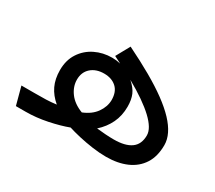

<svg xmlns="http://www.w3.org/2000/svg" viewBox="-95 -642 915 819"><g transform="rotate(30 363.0 -232.0)"><path d="M22.9 -87.9 46.4 0H58.1V-87.9ZM413.1 -341.3Q457.5 -316.4 491.2 -293Q524.9 -269.5 547.4 -248.3Q569.8 -227.1 581.3 -207.8Q592.8 -188.5 592.8 -170.9Q592.8 -127 563.7 -106.2Q534.7 -85.4 478.5 -85.4Q460.4 -85.4 437.3 -86.9Q414.1 -88.4 394 -90.8Q425.8 -119.1 443.1 -155.3Q460.4 -191.4 460.4 -235.8Q460.4 -270 450.2 -293.9Q439.9 -317.9 413.1 -341.3ZM303.2 -117.2Q259.8 -133.8 237.5 -164.1Q215.3 -194.3 215.3 -228.5Q215.3 -265.1 239.7 -286.9Q264.2 -308.6 303.7 -308.6Q341.3 -308.6 364.3 -287.6Q387.2 -266.6 387.2 -226.1Q386.7 -193.4 365.7 -163.6Q344.7 -133.8 303.2 -117.2ZM343.3 -464.4 306.2 -397 340.8 -379.4Q331.1 -381.8 320.6 -383.1Q310.1 -384.3 299.3 -384.3Q254.4 -384.3 216.3 -365.5Q178.2 -346.7 155.3 -311.5Q132.3 -276.4 132.3 -227.5Q132.3 -184.1 147.7 -151.6Q163.1 -119.1 194.3 -92.8Q167.5 -89.4 144 -88.6Q120.6 -87.9 88.4 -87.9H47.9V0H94.2Q145 0 199.7 -11.2Q254.4 -22.5 294.4 -37.6Q316.9 -30.3 349.6 -22.7Q382.3 -15.1 418.5 -10Q454.6 -4.9 486.8 -4.9Q544.4 -4.9 587.4 -23.7Q630.4 -42.5 654.3 -79.6Q678.2 -116.7 678.2 -172.4Q678.2 -199.2 664.8 -226.8Q651.4 -254.4 624.8 -282.7Q598.1 -311 557.9 -340.6Q517.6 -370.1 463.9 -400.9Q410.2 -431.6 343.3 -464.4Z"/></g></svg>

Font: Vazir Variable Regular
Style: Regular
Weight: 400
Designer: Saber Rastikerdar
Foundry: Saber Rastikerdar
Version: Version 30.1.0